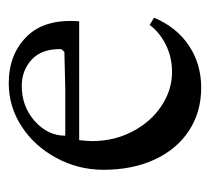

<svg xmlns="http://www.w3.org/2000/svg" viewBox="-40 -414 469 428"><g transform="rotate(-90 194.0 -199.5)"><path d="M30 -203Q30 -259 56.5 -308Q83 -357 127 -385.5Q171 -414 223 -414Q287 -414 327 -374Q367 -334 361 -257H96Q94 -237 94 -228Q94 -179 115.5 -138Q137 -97 172.5 -73.5Q208 -50 248 -50Q281 -50 309 -64Q337 -78 353 -100L369 -90Q348 -40 307 -12.5Q266 15 213 15Q159 15 117.5 -12Q76 -39 53 -88.5Q30 -138 30 -203ZM212 -288 293 -290 299 -297Q300 -340 276 -362.5Q252 -385 217 -385Q171 -385 138.5 -356Q106 -327 106 -288Z"/></g></svg>

Font: EB Squaramond
Style: Regular
Weight: 400
Designer: Jake Brussel Faria
Foundry: Jake Brussel Faria
Version: Version 0.002